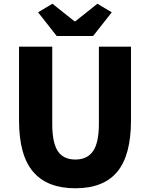

<svg xmlns="http://www.w3.org/2000/svg" viewBox="-20 -995 803 1029"><path d="M158 -74Q82 -162 82 -350V-745H260V-331Q260 -231 289.5 -185.5Q319 -140 384 -140Q448 -140 479 -185.5Q510 -231 510 -331V-745H682V-350Q682 -163 608.5 -74.5Q535 14 384 14Q233 14 158 -74ZM184 -929 261 -975 379 -881H384L502 -975L579 -929L479 -802H284Z"/></svg>

Font: Merged Yaku Han JP Black
Style: Regular
Weight: 900
Designer: Ryoko NISHIZUKA 西塚涼子 (kana, bopomofo & ideographs); Paul D. Hunt (Latin, Greek & Cyrillic); Sandoll Communications 산돌커뮤니
Foundry: Adobe
Version: Version 2.004